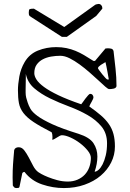

<svg xmlns="http://www.w3.org/2000/svg" viewBox="-20 -914 660 974"><path d="M45 27Q45 22 44.5 7Q44 -8 44 -13Q44 -33 44.5 -48.5Q45 -64 46 -79.5Q47 -95 48.5 -112.5Q50 -130 52 -153Q57 -167 75 -167Q91 -167 103 -151.5Q115 -136 126 -115Q137 -94 148 -73Q159 -52 174 -41Q176 -39 189.5 -31.5Q203 -24 224 -15.5Q245 -7 271 0Q297 7 324 7Q351 7 373 -2.5Q395 -12 410 -28Q425 -44 433 -66Q441 -88 441 -113Q441 -130 425 -150Q409 -170 386 -187.5Q363 -205 337.5 -216.5Q312 -228 294 -228Q289 -228 282.5 -224.5Q276 -221 269 -216.5Q262 -212 255.5 -208.5Q249 -205 245 -205Q246 -210 246 -214Q246 -218 246 -221Q246 -235 242 -243Q185 -272 151 -294.5Q117 -317 99 -340.5Q81 -364 76 -391Q71 -418 71 -456Q71 -486 78 -525.5Q85 -565 105 -599Q129 -640 172.5 -657.5Q216 -675 265 -675Q293 -675 317 -670Q341 -665 363 -656Q385 -647 407 -634Q429 -621 454 -605H462L515 -668Q516 -668 520.5 -668.5Q525 -669 527 -669Q536 -669 544.5 -667Q553 -665 556 -655Q561 -613 566 -566.5Q571 -520 571 -478Q571 -473 567 -469.5Q563 -466 557 -464.5Q551 -463 544.5 -462.5Q538 -462 534 -462Q528 -462 514 -474.5Q500 -487 479.5 -506Q459 -525 434.5 -546.5Q410 -568 384 -587Q358 -606 333 -618.5Q308 -631 286 -631Q263 -631 239.5 -627Q216 -623 197 -613Q178 -603 166 -586Q154 -569 154 -543Q154 -528 165 -510.5Q176 -493 203 -473Q230 -453 276 -431Q322 -409 392 -385Q394 -387 400 -395.5Q406 -404 413 -413.5Q420 -423 427 -430.5Q434 -438 437 -438Q445 -438 449.5 -432.5Q454 -427 454 -420Q454 -417 451.5 -411Q449 -405 445 -398Q441 -391 437.5 -384.5Q434 -378 433 -374Q467 -350 491.5 -329Q516 -308 532 -285Q548 -262 555.5 -234.5Q563 -207 563 -171Q563 -128 544 -90Q525 -52 491 -23Q457 6 409 23Q361 40 304 40Q248 40 193.5 21.5Q139 3 105 -41Q105 -41 103 -42Q101 -42 97 -39.5Q93 -37 93 -35L79 33Q78 38 74 39Q70 40 65 40Q57 40 53.5 37.5Q50 35 45 27ZM111 -539Q111 -535 111 -521.5Q111 -508 110.5 -492Q110 -476 110 -462Q110 -448 110 -444Q110 -431 113 -418.5Q116 -406 120 -395Q125 -379 134.5 -362Q144 -345 170.5 -325.5Q197 -306 246 -283.5Q295 -261 379 -235Q435 -217 454.5 -187Q474 -157 474 -120Q474 -83 460 -43Q469 -43 480 -52.5Q491 -62 500.5 -80.5Q510 -99 516.5 -126Q523 -153 523 -187Q523 -238 495 -272Q467 -306 424 -330.5Q381 -355 330 -374Q279 -393 233.5 -415Q188 -437 154 -466Q120 -495 111 -539ZM477 -568Q477 -566 484 -556.5Q491 -547 499 -537Q507 -527 514.5 -519Q522 -511 524 -511H532Q532 -511 530 -522Q528 -533 525.5 -547.5Q523 -562 520 -576.5Q517 -591 515 -599Q511 -596 504.5 -592.5Q498 -589 492 -585Q486 -581 481.5 -576.5Q477 -572 477 -568ZM126 -851Q126 -865 130.5 -867.5Q135 -870 152 -870L306 -777L462 -889Q464 -891 471 -892.5Q478 -894 480 -894Q488 -894 493.5 -888Q499 -882 499 -874V-870L468 -833L319 -727H294L139 -827Q129 -833 127.5 -837Q126 -841 126 -851Z"/></svg>

Font: Miltonian
Style: Regular
Weight: 400
Designer: Pablo Impallari
Foundry: Pablo Impallari
Version: Version 1.008